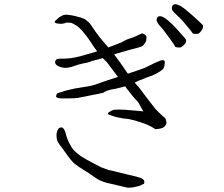

<svg xmlns="http://www.w3.org/2000/svg" viewBox="-20 -833 1040 890"><path d="M397 -585Q399 -586 451 -601L542 -636Q563 -649 580 -654Q600 -660 616 -668Q630 -675 637 -678Q640 -679 645 -676Q653 -672 657 -668Q659 -666 659 -661Q659 -652 658 -645Q657 -640 650.5 -631Q644 -622 641 -620Q638 -618 623 -613Q605 -609 588.5 -604Q572 -599 546 -592Q520 -585 491.5 -575Q463 -565 436 -558Q402 -550 386 -543Q380 -542 361 -538Q342 -534 325.5 -527.5Q309 -521 292.5 -519Q276 -517 260 -522.5Q244 -528 239 -535Q234 -542 236 -549Q238 -556 243.5 -558.5Q249 -561 255.5 -561Q262 -561 269 -561Q276 -561 285 -561.5Q294 -562 306 -563Q322 -565 351 -572Q354 -573 397 -585ZM329 -130Q341 -119 355 -109Q364 -103 382 -93L417 -74Q443 -60 450 -57Q485 -45 486 -44H487H488Q500 -42 526 -35L613 -14Q628 -10 633 -8Q644 -2 646 1Q650 5 649 12Q648 20 645.5 20Q643 20 630 27Q624 30 612 32Q598 35 594 36Q593 36 575 37Q572 38 550 32Q541 30 512 23Q478 15 473 14Q439 4 421 -10Q401 -25 373 -42Q341 -62 327 -73Q315 -82 293 -112Q274 -139 271 -143Q271 -143 258 -160Q252 -168 248 -175Q242 -186 242 -208Q242 -220 249 -233Q252 -240 261 -242Q267 -244 272 -239Q277 -236 281 -226Q282 -223 287 -205Q291 -191 293 -187Q293 -186 301 -170Q311 -151 312 -150Q320 -138 329 -130ZM643 -317Q644 -317 645 -316L620 -360L619 -361L618 -362Q600 -380 586 -399L564 -427L563 -429L560 -433L555 -431H553Q545 -429 542 -428Q521 -422 496 -418Q475 -414 460 -404Q457 -402 449 -401Q435 -397 415 -394Q395 -390 376 -386Q358 -382 339 -379Q324 -377 301 -377H265Q249 -377 244 -381L240 -384Q240 -394 246 -401L267 -407Q280 -412 293 -415Q306 -418 328 -423Q350 -427 359 -428Q370 -430 384 -432Q400 -434 422 -441Q443 -448 456 -453Q480 -461 482 -462Q484 -462 513 -472L517 -473L527 -477L520 -485L518 -488L482 -536Q475 -545 474 -546Q461 -558 443 -579Q425 -601 416 -615Q409 -624 404 -633Q360 -700 330 -717Q315 -725 313 -726Q304 -729 299 -728Q296 -728 293 -728Q286 -729 285 -728Q280 -724 268 -723Q263 -722 246 -724Q237 -725 234 -730Q233 -733 234 -734Q236 -737 247 -746Q256 -755 260 -756Q270 -762 273 -763Q282 -765 290 -765Q294 -765 312 -762Q333 -758 338 -756Q346 -754 357 -751Q368 -747 372 -745Q392 -731 402 -717L420 -690Q440 -661 471 -626Q499 -596 519.5 -567Q540 -538 549 -526L568 -498L569 -496L573 -492L578 -493L580 -494Q615 -506 625 -509Q653 -518 675 -530Q696 -541 704 -544Q712 -548 723 -552Q732 -555 737 -554Q741 -553 743 -550Q745 -546 743 -534Q741 -520 737 -515Q734 -510 726 -505Q717 -500 707 -493Q696 -487 686 -483Q675 -479 658 -473Q622 -458 620 -458Q618 -457 617 -456L614 -455L604 -450L611 -443L613 -440L621 -432L655 -387Q674 -362 674 -362Q688 -344 698 -331Q705 -322 731 -298Q747 -285 748 -281Q749 -278 750 -274Q752 -265 752 -262Q750 -255 745 -249Q740 -243 735 -241Q729 -238 717 -236Q712 -235 708 -235Q704 -234 702 -234Q700 -234 700 -234Q697 -237 684 -244Q672 -251 662 -255Q652 -260 647 -261Q639 -264 626 -268Q613 -272 603 -275L586 -279Q577 -282 560 -283Q548 -284 525 -289Q514 -291 495 -298Q483 -302 481 -304Q478 -308 484 -312Q496 -321 507 -324Q516 -325 539 -325Q553 -325 586 -322Q618 -319 622 -319ZM841 -719Q822 -743 807 -756Q794 -768 786.5 -776Q779 -784 777 -790Q776 -797 778 -804Q780 -809 785 -812Q790 -814 797 -813Q806 -811 817 -805Q830 -797 840 -789Q855 -777 874 -760Q919 -720 920.5 -715Q922 -710 920.5 -704Q919 -698 913 -690Q907 -682 902 -678.5Q897 -675 887 -676Q873 -676 873 -679Q873 -681 841 -719ZM763 -660Q737 -695 733 -700Q720 -713 714 -722Q708 -730 706 -737Q705 -743 708 -750Q710 -755 715 -757Q721 -759 728 -757Q736 -755 746 -748Q759 -739 768 -730Q783 -717 800 -698Q840 -654 842 -649Q844 -644 842 -638Q840 -632 833 -625Q826 -618 821 -615Q816 -612 804.5 -613Q793 -614 791 -618Q788 -626 763 -660ZM617 -437V-436Z"/></svg>

Font: ToneOZ-Tsuipita-TC
Style: Tsuipita-TC
Weight: 400
Designer: :Jeffrey Xuan (Chih-Lin Hsuan)  :
Foundry: jeffreyx@gmail.com, cjkFonts.io
Version: Version 0.24071